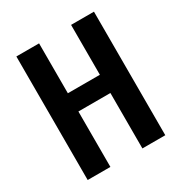

<svg xmlns="http://www.w3.org/2000/svg" viewBox="-163 -810 879 930"><g transform="rotate(-30 276.5 -345.5)"><path d="M366 0V-310H187V0H60V-691H187V-412H366V-691H494V0Z"/></g></svg>

Font: Fira Sans Extra Condensed Medium
Style: Regular
Weight: 500
Width: 1
Designer: Carrois Corporate & Edenspiekermann AG
Foundry: Carrois Corporate GbR & Edenspiekermann AG
Version: Version 4.203